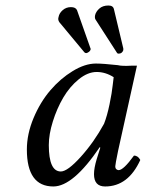

<svg xmlns="http://www.w3.org/2000/svg" viewBox="-20 -671 532 701"><path d="M359.9 -219.2Q371.1 -247.6 379.9 -290Q388.7 -332.5 391.6 -360.8L395 -389.2Q365.2 -408.2 333 -408.2Q300.3 -408.2 267.3 -381.3Q234.4 -354.5 210.9 -314.5Q187.5 -274.4 172.9 -227.5Q158.2 -180.7 158.2 -141.1Q158.2 -44.9 202.1 -44.9Q226.6 -44.9 274.9 -98.4Q323.2 -151.9 359.9 -219.2ZM410.2 -433.1Q424.8 -429.2 460 -431.2H480L411.1 -120.1Q400.9 -70.3 400.9 -64Q400.9 -56.2 405 -53Q409.2 -49.8 413.1 -49.8Q430.7 -49.8 469.2 -103Q483.4 -103 492.2 -86.9Q448.2 9.8 363.8 9.8Q323.2 9.8 323.2 -35.2Q323.2 -57.1 333 -89.8L346.2 -131.8L344.2 -133.8Q247.1 9.8 174.8 9.8Q78.1 9.8 78.1 -125Q78.1 -181.6 102.5 -240Q127 -298.3 163.8 -341.3Q200.7 -384.3 245.6 -411.6Q290.5 -439 330.1 -439Q356.4 -439 410.2 -433.1ZM238.8 -645Q256.3 -645 261.2 -633.8L310.1 -495.1Q311 -494.1 311 -491.2Q309.6 -484.9 303.7 -481Q297.9 -477.1 294.9 -477.1Q291 -477.1 288.1 -480L196.8 -589.8Q190.4 -599.1 193.8 -608.9Q196.3 -623 209 -634Q221.7 -645 238.8 -645ZM376 -650.9Q393.1 -650.9 396 -637.2L430.2 -494.1V-487.8Q425.8 -475.1 413.1 -475.1Q408.7 -475.1 407.2 -478L329.1 -599.1Q325.2 -604.5 327.1 -615.2Q330.1 -628.4 342.5 -639.6Q355 -650.9 376 -650.9Z"/></svg>

Font: Common Serif
Style: Italic
Weight: 400
Italic angle: -12°
Designer: Philipp H. Poll, Khaled Hosny
Foundry: Stefan Peev, Context Ltd.
Version: Version 1.026